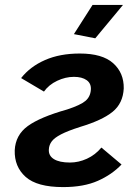

<svg xmlns="http://www.w3.org/2000/svg" viewBox="-20 -752 572 782"><path d="M237 10Q131 10 84.5 -31.5Q38 -73 40 -140Q43 -202 93 -238.5Q143 -275 253 -306Q308 -324 328 -341Q348 -358 350 -386Q352 -412 333 -425.5Q314 -439 281 -439Q247 -439 213 -423Q179 -407 159 -379L66 -434Q103 -481 163.5 -507.5Q224 -534 305 -534Q397 -534 441 -494.5Q485 -455 484 -392Q481 -331 438.5 -296.5Q396 -262 306 -235Q256 -219 229 -205Q202 -191 191 -176.5Q180 -162 179 -144Q177 -118 199.5 -104Q222 -90 265 -90Q300 -90 334 -105.5Q368 -121 393 -151L475 -82Q436 -41 378.5 -15.5Q321 10 237 10ZM368 -596 281 -613 357 -732H481Z"/></svg>

Font: Raleway
Style: Bold Italic
Weight: 700
Italic angle: -12°
Designer: Matt McInerney, Pablo Impallari, Rodrigo Fuenzalida
Foundry: Matt McInerney, Pablo Impallari, Rodrigo Fuenzalida
Version: Version 4.101;RELEASE